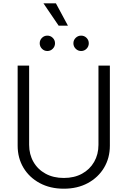

<svg xmlns="http://www.w3.org/2000/svg" viewBox="-20 -1121 765 1152"><path d="M362.8 11.2Q280.8 11.2 218.3 -22.5Q155.8 -56.2 120.8 -114.5Q85.9 -172.9 85.9 -247.1V-727.5H154.8V-252Q154.8 -194.8 180.7 -149.7Q206.5 -104.5 253.4 -78.9Q300.3 -53.2 362.8 -53.2Q425.8 -53.2 472.4 -78.9Q519 -104.5 544.9 -149.7Q570.8 -194.8 570.8 -252V-727.5H639.2V-247.1Q639.2 -172.9 604.2 -114.5Q569.3 -56.2 507.1 -22.5Q444.8 11.2 362.8 11.2ZM466.8 -814.9Q447.8 -814.9 434.1 -828.6Q420.4 -842.3 420.4 -861.3Q420.4 -880.4 434.1 -893.8Q447.8 -907.2 466.8 -907.2Q485.8 -907.2 499.3 -893.8Q512.7 -880.4 512.7 -861.3Q512.7 -842.3 499.3 -828.6Q485.8 -814.9 466.8 -814.9ZM264.2 -814.9Q245.1 -814.9 231.7 -828.6Q218.3 -842.3 218.3 -861.3Q218.3 -880.4 231.7 -893.8Q245.1 -907.2 264.2 -907.2Q283.2 -907.2 296.6 -893.8Q310.1 -880.4 310.1 -861.3Q310.1 -842.3 296.6 -828.6Q283.2 -814.9 264.2 -814.9ZM332 -966.8 240.7 -1101.1H315.4L387.7 -966.8Z"/></svg>

Font: Inter 18pt Light
Style: Regular
Weight: 300
Designer: Rasmus Andersson
Foundry: rsms
Version: Version 4.001;git-66647c0bb